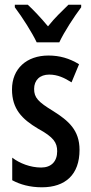

<svg xmlns="http://www.w3.org/2000/svg" viewBox="-20 -786 388 816"><path d="M136 -606H232C253 -651 295 -715 325 -755V-766H271C239 -734 216 -714 184 -674C155 -709 122 -744 98 -766H43V-755C76 -711 116 -648 136 -606ZM318 -149C318 -233 271 -273 206 -314C142 -353 125 -371 125 -408C125 -445 149 -469 189 -469C225 -469 254 -455 284 -436L316 -513C275 -538 234 -550 186 -550C93 -550 31 -494 31 -406C31 -323 73 -280 142 -239C208 -203 223 -180 223 -143C223 -100 198 -74 155 -74C109 -74 63 -92 32 -116V-20C65 -2 107 10 158 10C258 10 318 -44 318 -149Z"/></svg>

Font: Noto Sans Malayalam ExtraCondensed Medium
Style: Regular
Weight: 500
Width: 2
Designer: Jelle Bosma - Monotype Design Team
Foundry: Monotype Imaging Inc.
Version: Version 2.104